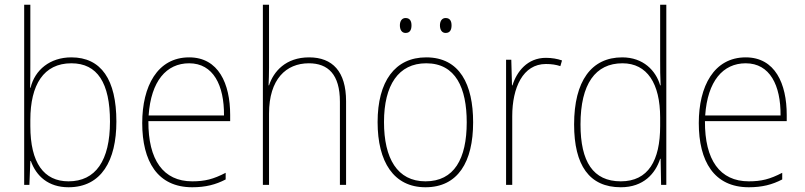

<svg xmlns="http://www.w3.org/2000/svg" viewBox="-20 -780 3394 810"><path d="M108 -509V-760H82V0H104L108 -101H110C133 -37 184 10 269 10C408 10 471 -103 471 -267C471 -444 407 -538 281 -538C191 -538 127 -485 109 -410H107C108 -438 108 -481 108 -509ZM281 -513C391 -513 444 -430 444 -267C444 -102 383 -15 269 -15C165 -15 108 -93 108 -248V-274C108 -422 164 -513 281 -513Z M778 -538C644 -538 580 -416 580 -261C580 -100 644 10 791 10C847 10 890 -1 932 -23V-51C880 -24 844 -15 791 -15C669 -15 605 -105 606 -269H951V-295C951 -427 902 -538 778 -538ZM778 -513C880 -513 926 -420 925 -293H607C617 -438 682 -513 778 -513Z M1115 -495V-760H1089V0H1115V-301C1115 -446 1187 -513 1283 -513C1364 -513 1414 -466 1414 -351V0H1440V-353C1440 -478 1383 -538 1284 -538C1185 -538 1134 -478 1115 -420H1113C1114 -446 1115 -464 1115 -495Z M1667 -673C1667 -656 1674 -641 1691 -641C1710 -641 1716 -655 1716 -673C1716 -690 1710 -704 1691 -704C1674 -704 1667 -689 1667 -673ZM1836 -673C1836 -656 1843 -641 1860 -641C1879 -641 1885 -655 1885 -673C1885 -690 1879 -704 1860 -704C1843 -704 1836 -689 1836 -673ZM1976 -264C1976 -423 1920 -538 1778 -538C1646 -538 1573 -436 1573 -265C1573 -97 1641 10 1775 10C1912 10 1976 -97 1976 -264ZM1600 -265C1600 -421 1661 -513 1778 -513C1903 -513 1949 -408 1949 -264C1949 -110 1896 -15 1775 -15C1656 -15 1600 -112 1600 -265Z M2283 -536C2205 -536 2160 -478 2142 -420H2140L2137 -528H2115V0H2141V-290C2141 -410 2186 -510 2283 -510C2307 -510 2326 -507 2344 -501L2351 -525C2331 -532 2308 -536 2283 -536Z M2599 10C2695 10 2745 -48 2765 -110H2767L2769 0H2791V-760H2765V-526C2765 -491 2765 -457 2767 -420H2765C2747 -482 2694 -538 2605 -538C2475 -538 2402 -438 2402 -255C2402 -83 2466 10 2599 10ZM2599 -15C2482 -15 2429 -98 2429 -255C2429 -426 2492 -513 2606 -513C2710 -513 2765 -428 2765 -284V-248C2765 -103 2715 -15 2599 -15Z M3126 -538C2992 -538 2928 -416 2928 -261C2928 -100 2992 10 3139 10C3195 10 3238 -1 3280 -23V-51C3228 -24 3192 -15 3139 -15C3017 -15 2953 -105 2954 -269H3299V-295C3299 -427 3250 -538 3126 -538ZM3126 -513C3228 -513 3274 -420 3273 -293H2955C2965 -438 3030 -513 3126 -513Z"/></svg>

Font: Noto Sans Malayalam SemiCondensed Thin
Style: Regular
Weight: 100
Width: 4
Designer: Jelle Bosma - Monotype Design Team
Foundry: Monotype Imaging Inc.
Version: Version 2.104